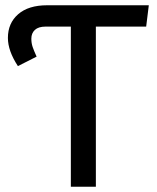

<svg xmlns="http://www.w3.org/2000/svg" viewBox="-20 -709 595 729"><path d="M535 -608H344V0H249V-608H153Q126 -608 112.5 -595.5Q99 -583 99 -562Q99 -545 104 -530.5Q109 -516 119 -494L48 -458Q10 -516 10 -565Q10 -621 49 -655Q88 -689 159 -689H545Z"/></svg>

Font: FiraGOUPP
Style: Medium
Weight: 400
Designer: bBox Type
Foundry: bBox Type GmbH
Version: Version 1.001